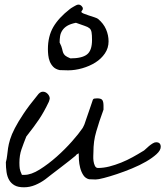

<svg xmlns="http://www.w3.org/2000/svg" viewBox="-20 -795 703 816"><path d="M4.9 -105.5Q8.8 -119.1 10.3 -133.8Q11.7 -148.4 14.2 -165Q16.6 -181.6 22.9 -202.6Q29.3 -223.6 43 -250Q56.6 -276.4 79.6 -311Q102.5 -345.7 139.6 -390.6Q143.6 -396.5 149.4 -400.9Q155.3 -405.3 162.1 -405.3Q173.8 -405.3 182.6 -396Q191.4 -386.7 191.4 -376Q191.4 -375 189.9 -369.6Q188.5 -364.3 187.5 -362.3Q176.8 -339.8 167 -322.3Q157.2 -304.7 146.5 -288.6Q135.7 -272.5 122.6 -254.9Q109.4 -237.3 91.8 -214.8Q80.1 -185.5 71.3 -160.2Q62.5 -134.8 62.5 -103.5Q62.5 -87.9 64 -78.1Q65.4 -68.4 73.2 -51.8H84Q112.3 -51.8 148.9 -74.7Q185.5 -97.7 221.2 -129.4Q256.8 -161.1 286.1 -194.3Q315.4 -227.5 329.1 -248Q331.1 -250 334.5 -257.3Q337.9 -264.6 338.9 -266.6Q340.8 -272.5 345.7 -286.6Q350.6 -300.8 356 -316.4Q361.3 -332 366.2 -346.2Q371.1 -360.4 373 -366.2Q375 -375 380.9 -376Q386.7 -377 392.6 -377Q410.2 -377 415 -369.6Q419.9 -362.3 419.9 -345.7V-329.1Q410.2 -302.7 402.8 -280.3Q395.5 -257.8 389.2 -236.3Q382.8 -214.8 379.9 -193.4Q377 -171.9 377 -146.5Q377 -143.6 376.5 -132.8Q376 -122.1 377.4 -110.8Q378.9 -99.6 383.3 -90.3Q387.7 -81.1 396.5 -81.1Q419.9 -81.1 444.8 -87.4Q469.7 -93.8 495.1 -104Q520.5 -114.3 543.5 -127Q566.4 -139.6 586.9 -152.3Q591.8 -154.3 598.6 -161.1Q605.5 -168 613.3 -174.3Q621.1 -180.7 628.9 -185.5Q636.7 -190.4 643.6 -190.4Q663.1 -190.4 663.1 -170.9Q663.1 -156.2 645.5 -140.1Q627.9 -124 601.1 -108.4Q574.2 -92.8 541 -79.1Q507.8 -65.4 477.1 -55.2Q446.3 -44.9 421.9 -38.6Q397.5 -32.2 386.7 -32.2Q382.8 -32.2 372.6 -32.7Q362.3 -33.2 358.4 -33.2Q342.8 -37.1 334 -50.8Q325.2 -64.5 320.8 -81.5Q316.4 -98.6 315.4 -115.7Q314.5 -132.8 314.5 -143.6Q311.5 -141.6 307.1 -139.2Q302.7 -136.7 301.8 -133.8Q293.9 -127 275.9 -112.8Q257.8 -98.6 236.8 -82.5Q215.8 -66.4 197.8 -52.7Q179.7 -39.1 172.9 -33.2Q153.3 -18.6 129.9 -8.8Q106.4 1 82 1Q56.6 1 42 -7.3Q27.3 -15.6 19 -29.8Q10.7 -43.9 7.8 -63.5Q4.9 -83 4.9 -105.5ZM183.6 -585.9Q183.6 -640.6 206.5 -680.2Q229.5 -719.7 277.3 -756.8Q278.3 -757.8 282.7 -760.7Q287.1 -763.7 292.5 -766.6Q297.9 -769.5 303.2 -772.5Q308.6 -775.4 313.5 -775.4Q320.3 -775.4 326.2 -770Q332 -764.6 332 -758.8V-756.8Q332 -754.9 329.6 -751.5Q327.1 -748 326.2 -747.1V-744.1Q326.2 -741.2 335.4 -737.3Q344.7 -733.4 356.9 -729.5Q369.1 -725.6 380.9 -721.7Q392.6 -717.8 396.5 -714.8Q419.9 -695.3 430.7 -670.4Q441.4 -645.5 441.4 -619.1Q441.4 -590.8 425.8 -567.9Q410.2 -544.9 385.3 -529.3Q360.4 -513.7 329.6 -504.9Q298.8 -496.1 269.5 -496.1Q264.6 -496.1 251 -496.6Q237.3 -497.1 233.4 -497.1Q215.8 -501 206.1 -511.2Q196.3 -521.5 191.4 -534.2Q186.5 -546.9 185.1 -560.5Q183.6 -574.2 183.6 -585.9ZM233.4 -614.3Q242.2 -596.7 244.1 -586.9Q246.1 -577.1 248.5 -570.8Q251 -564.5 256.8 -559.1Q262.7 -553.7 279.3 -546.9Q328.1 -546.9 349.6 -563.5Q371.1 -580.1 371.1 -625Q371.1 -646.5 369.1 -657.7Q367.2 -668.9 360.4 -674.8Q353.5 -680.7 339.8 -685.1Q326.2 -689.5 302.7 -698.2Q279.3 -693.4 266.1 -685.5Q252.9 -677.7 245.1 -666Q237.3 -654.3 235.4 -641.1Q233.4 -627.9 233.4 -614.3Z"/></svg>

Font: Cedarville Cursive
Style: Regular
Weight: 400
Designer: Kimberly Geswein
Foundry: Kimberly Geswein
Version: Version 1.001 2010